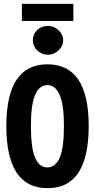

<svg xmlns="http://www.w3.org/2000/svg" viewBox="-20 -968 490 1000"><path d="M227 12Q13 12 13 -312Q13 -633 227 -633Q442 -633 442 -312Q442 13 227 12ZM227 -96Q268 -96 290.5 -146Q313 -196 313 -314Q313 -423 290.5 -474Q268 -525 227 -525Q185 -525 163 -474Q141 -423 141 -314Q141 -196 163 -146Q185 -96 227 -96ZM230 -683Q197 -683 174 -705.5Q151 -728 151 -758Q151 -790 173.5 -811.5Q196 -833 230 -833Q261 -833 285 -810.5Q309 -788 309 -758Q309 -728 285 -705.5Q261 -683 230 -683ZM94 -859V-948H362V-859Z"/></svg>

Font: Inconsolata SemiCondensed Black
Style: Regular
Weight: 900
Width: 4
Monospace: yes
Designer: Raph Levien, Cyreal, Brenton Simpson
Foundry: Raph Levien, Cyreal, Google
Version: Version 3.001; ttfautohint (v1.8.2.53-6de2)